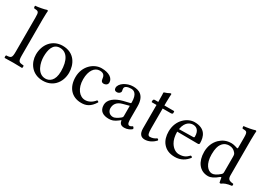

<svg xmlns="http://www.w3.org/2000/svg" viewBox="-8 -1412 2952 2138"><g transform="rotate(30 1468.0 -343.0)"><path d="M95 -122C95 -39 84 -34 23 -31C17 -25 17 -4 23 2C58 1 95 0 135 0C175 0 213 1 246 2C252 -4 252 -25 246 -31C185 -34 174 -39 174 -122V-583C174 -648 178 -688 178 -688C178 -695 174 -698 165 -698C140 -688 65 -674 25 -671C23 -663 25 -647 31 -641C89 -637 95 -634 95 -559Z M305 -205C305 -103 373 10 515 10C579.4 10 627.8 -12.7 661.9 -46C706.7 -89.8 727 -152.7 727 -214C727 -318 670 -439 517 -439C451.2 -439 396.9 -412 360.3 -369C324 -326.4 305 -268.2 305 -205ZM502 -404C588 -404 641 -326 641 -182C641 -56 576 -25 529 -25C425 -25 391 -151 391 -228C391 -315 412 -404 502 -404Z M1173 -91C1169 -100 1161 -104 1152 -105C1118 -61 1075 -39 1032 -39C959 -39 898 -113 898 -230C898 -340 946 -406 1012 -406C1071 -406 1079 -371 1083 -336C1086 -309 1100 -300 1121 -300C1142 -300 1170 -313 1170 -344C1170 -399 1113 -439 1017 -439C918 -439 812 -350 812 -208C812 -79 884 10 1010 10C1070 10 1123 -9 1173 -91Z M1496 -233V-101C1496 -88 1490 -81 1482 -75C1456 -54 1422 -31 1394 -31C1344 -31 1322 -71 1322 -102C1322 -147 1343 -193 1417 -212ZM1496 -48C1502 -17 1512.6 10 1563 10C1601.3 10 1637.3 -7 1658 -27C1656.3 -39.3 1652.3 -47.7 1641 -54C1633.5 -47.8 1616.7 -38 1604 -38C1575 -38 1574 -77 1574 -123V-270C1574 -412 1496 -439 1423 -439C1341 -439 1258 -385 1258 -328C1258 -304 1270 -292 1293 -292C1322 -292 1340 -313 1340 -326C1340 -333 1339 -340 1337 -344C1336 -347 1335 -353 1335 -364C1335 -395 1377 -406 1415 -406C1449 -406 1496 -389 1496 -276C1496 -269 1493 -265 1490 -264L1404 -243C1308 -219 1239 -166 1239 -98C1239 -16 1295 10 1365 10C1399.8 10 1430 2 1474 -32L1494 -48Z M1703 -429C1689 -429 1685 -417 1685 -409V-396C1685 -391 1686 -390 1690 -390H1749V-89C1749 -18 1780 10 1826 10C1872 10 1922 -12 1961 -56C1959 -66.3 1953 -72 1943 -73C1917 -53 1887 -45 1861 -45C1834 -45 1828 -75 1828 -137V-390H1932C1942 -390 1956 -394 1956 -403V-423C1956 -427 1953 -429 1948 -429H1828V-468C1828 -533 1832 -573 1832 -573C1832 -579.4 1829 -581.8 1824.3 -581.8C1819.8 -581.8 1811.3 -577.9 1802 -572.8C1790.7 -566.5 1780.5 -562.2 1768 -558.7C1756 -555.3 1746 -551.9 1746 -545C1746 -533.4 1749 -540 1749 -429.1Z M2100 -282C2119 -395 2189 -404 2213 -404C2251 -404 2296 -383 2296 -299C2296 -290 2292 -285.2 2281 -285ZM2362 -93C2325 -55 2296 -39 2238 -39C2202 -39 2160 -60 2129 -111C2109 -144 2097 -190 2097 -248L2363 -246C2375 -246 2382 -252 2382 -263C2382 -347 2352 -437 2213 -437C2126 -437 2013 -354 2013 -202C2013 -146 2027 -92 2060 -54C2094 -14 2141 10 2213 10C2289 10 2343 -25 2383 -77C2380 -87 2374 -92 2362 -93Z M2775 -124C2775 -105 2773.1 -97.2 2759 -85C2722 -53 2690 -37 2665 -37C2611 -37 2555 -96 2555 -221C2555 -293 2569 -333 2584 -354C2615 -401 2657 -404 2677 -404C2713 -404 2738 -391 2758 -368C2772 -352 2775 -345 2775 -314ZM2764 -50.3C2768.8 -54.2 2778.3 -56 2779 -49C2781.5 -24.5 2790 10 2790 10C2798 13 2803 12.5 2809 10C2831 -8 2866 -23 2927 -30C2933 -36 2933 -51 2927 -57C2863 -62 2854 -81 2854 -130V-583C2854 -648 2858 -688 2858 -688C2858 -695 2854 -698 2845 -698C2820 -688 2745 -674 2705 -671C2703 -663 2705 -647 2711 -641C2763 -638 2775 -643 2775 -559V-431C2775 -424 2773 -422 2766 -422C2762 -422 2721 -439 2688 -439C2622 -439 2578 -417 2538 -379C2495 -336 2469 -277 2469 -203C2469 -80 2531 10 2639 10C2678 10 2715 -10 2764 -50.3Z"/></g></svg>

Font: Libertinus Serif
Style: Regular
Weight: 400
Designer: Philipp H. Poll
Foundry: Khaled Hosny
Version: Version 6.2